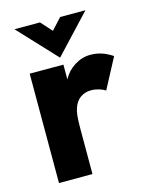

<svg xmlns="http://www.w3.org/2000/svg" viewBox="-107 -766 653 836"><g transform="rotate(-15 219.5 -348.5)"><path d="M54 -493H206V-426.5Q225 -462 258.8 -483Q292.5 -504 330 -504Q356 -504 379.5 -496.5Q403 -489 429 -472L357 -336Q345.5 -343.5 327.8 -348.8Q310 -354 293 -354Q266 -354 245.5 -340Q225 -326 215 -298Q209.5 -283.5 207.2 -261.8Q205 -240 205 -199V0H54ZM40 -697H155L200 -647L246 -697H360L200 -526Z"/></g></svg>

Font: HK Grotesk Black
Style: Regular
Weight: 900
Designer: Alfredo Marco Pradil
Foundry: Hanken Design Co.
Version: Version 3.001